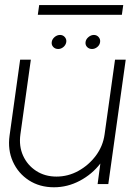

<svg xmlns="http://www.w3.org/2000/svg" viewBox="-20 -740 544 772"><path d="M18.5 -195 61 -500H104L62 -199.5Q55.5 -152.5 72.8 -114.2Q90 -76 125.2 -53Q160.5 -30 207 -30Q254 -30 295.5 -53Q337 -76 365.5 -114.2Q394 -152.5 400.5 -199.5L442.5 -500H485.5L415.5 0H372.5L383.5 -82.5Q350.5 -39.5 301 -13.2Q251.5 13 197 13Q139.5 13 96.2 -15Q53 -43 31.8 -90.2Q10.5 -137.5 18.5 -195ZM214 -543Q202 -543 194.2 -551Q186.5 -559 188 -571Q189.5 -582.5 199.5 -591Q209.5 -599.5 221.5 -599.5Q233 -599.5 240.5 -591Q248 -582.5 246.5 -571Q244.5 -559 235 -551Q225.5 -543 214 -543ZM350 -543Q338 -543 330.2 -551Q322.5 -559 324 -571Q325.5 -582.5 335.8 -591Q346 -599.5 357.5 -599.5Q369 -599.5 376.5 -591Q384 -582.5 382.5 -571Q381 -559 371.2 -551Q361.5 -543 350 -543ZM137.5 -719.5H475.5L470 -680.5H132Z"/></svg>

Font: Urbanist ExtraLight
Style: Italic
Weight: 250
Version: Version 1.303